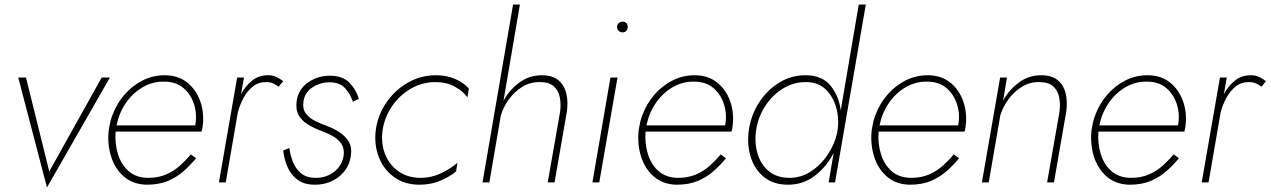

<svg xmlns="http://www.w3.org/2000/svg" viewBox="-20 -800 5572 842"><path d="M60 -460 186 22 462 -460H426L196 -48L94 -460Z M491 -250Q502 -304 531.5 -347.5Q561 -391 605 -417Q649 -443 700 -442Q752 -442 785 -413.5Q818 -385 831.5 -341Q845 -297 836 -250ZM487 -223H864Q866 -229 867 -235.5Q868 -242 869 -248Q876 -306 858 -356.5Q840 -407 800.5 -438.5Q761 -470 702 -470Q650 -470 605 -447Q560 -424 526.5 -385.5Q493 -347 475 -300Q468 -284 464 -266.5Q460 -249 457 -231Q450 -171 466.5 -116Q483 -61 523 -26Q563 9 624 10Q678 10 717.5 -7Q757 -24 786.5 -50.5Q816 -77 840 -106L817 -123Q796 -98 769.5 -74Q743 -50 708.5 -35Q674 -20 629 -20Q576 -21 543.5 -50Q511 -79 497 -125.5Q483 -172 487 -223Z M1202 -420 1222 -444Q1208 -455 1192 -462.5Q1176 -470 1158 -470Q1116 -471 1086 -447Q1056 -423 1037 -387L1050 -460H1020L940 0H970L1023 -307Q1032 -341 1048.5 -371.5Q1065 -402 1090 -421.5Q1115 -441 1149 -440Q1164 -440 1177 -434.5Q1190 -429 1202 -420Z M1249 -151 1222 -140Q1226 -102 1241 -67.5Q1256 -33 1285 -11.5Q1314 10 1361 10Q1423 10 1467.5 -26Q1512 -62 1519 -120Q1524 -154 1509.5 -178.5Q1495 -203 1469 -220Q1443 -237 1413 -248Q1385 -258 1359.5 -271Q1334 -284 1320 -304Q1306 -324 1311 -356Q1317 -395 1350.5 -417Q1384 -439 1425 -439Q1470 -439 1493.5 -413Q1517 -387 1527 -354L1554 -366Q1542 -407 1512 -437.5Q1482 -468 1427 -468Q1373 -468 1331 -438.5Q1289 -409 1281 -358Q1276 -319 1290 -294.5Q1304 -270 1330.5 -254Q1357 -238 1389 -226Q1417 -216 1440.5 -202.5Q1464 -189 1477.5 -168.5Q1491 -148 1487 -118Q1481 -75 1446.5 -47.5Q1412 -20 1365 -20Q1325 -20 1301 -39.5Q1277 -59 1265 -89Q1253 -119 1249 -151Z M1658 -230Q1667 -288 1700 -335.5Q1733 -383 1782.5 -411.5Q1832 -440 1890 -440Q1938 -440 1974.5 -420Q2011 -400 2030 -373L2036 -412Q2014 -437 1976.5 -453.5Q1939 -470 1892 -470Q1825 -470 1768.5 -437.5Q1712 -405 1674.5 -350.5Q1637 -296 1628 -230Q1620 -167 1641 -112Q1662 -57 1708 -23.5Q1754 10 1820 10Q1870 10 1911 -7.5Q1952 -25 1980 -48L1986 -86Q1959 -62 1916 -41Q1873 -20 1822 -20Q1765 -21 1725 -50.5Q1685 -80 1667.5 -127.5Q1650 -175 1658 -230Z M2436 -308 2382 0H2412L2466 -311Q2472 -354 2463.5 -390Q2455 -426 2429 -448Q2403 -470 2356 -470Q2301 -470 2257.5 -438Q2214 -406 2188 -358L2260 -780H2230L2096 0H2126L2176 -292Q2187 -330 2211.5 -364Q2236 -398 2271 -419.5Q2306 -441 2348 -440Q2388 -440 2408.5 -421.5Q2429 -403 2435 -373Q2441 -343 2436 -308Z M2686 -682Q2686 -672 2693 -665Q2700 -658 2710 -658Q2721 -658 2727 -665Q2733 -672 2733 -682Q2733 -692 2727 -698.5Q2721 -705 2710 -705Q2700 -705 2693 -698.5Q2686 -692 2686 -682ZM2657 -460 2578 0H2608L2688 -460Z M2815 -250Q2826 -304 2855.5 -347.5Q2885 -391 2929 -417Q2973 -443 3024 -442Q3076 -442 3109 -413.5Q3142 -385 3155.5 -341Q3169 -297 3160 -250ZM2811 -223H3188Q3190 -229 3191 -235.5Q3192 -242 3193 -248Q3200 -306 3182 -356.5Q3164 -407 3124.5 -438.5Q3085 -470 3026 -470Q2974 -470 2929 -447Q2884 -424 2850.5 -385.5Q2817 -347 2799 -300Q2792 -284 2788 -266.5Q2784 -249 2781 -231Q2774 -171 2790.5 -116Q2807 -61 2847 -26Q2887 9 2948 10Q3002 10 3041.5 -7Q3081 -24 3110.5 -50.5Q3140 -77 3164 -106L3141 -123Q3120 -98 3093.5 -74Q3067 -50 3032.5 -35Q2998 -20 2953 -20Q2900 -21 2867.5 -50Q2835 -79 2821 -125.5Q2807 -172 2811 -223Z M3264 -230Q3255 -167 3272 -112Q3289 -57 3330.5 -23.5Q3372 10 3436 10Q3503 10 3555 -30.5Q3607 -71 3636 -130L3614 0H3642L3777 -780H3746L3667 -316Q3659 -379 3622.5 -424Q3586 -469 3516 -470Q3452 -471 3398.5 -438.5Q3345 -406 3309.5 -351.5Q3274 -297 3264 -230ZM3296 -230Q3305 -288 3336.5 -336Q3368 -384 3415 -412.5Q3462 -441 3518 -440Q3569 -439 3601 -408Q3633 -377 3646.5 -330.5Q3660 -284 3654 -236L3651 -217Q3640 -167 3610 -122Q3580 -77 3536.5 -48.5Q3493 -20 3443 -20Q3387 -20 3351.5 -49.5Q3316 -79 3302 -127Q3288 -175 3296 -230Z M3837 -250Q3848 -304 3877.5 -347.5Q3907 -391 3951 -417Q3995 -443 4046 -442Q4098 -442 4131 -413.5Q4164 -385 4177.5 -341Q4191 -297 4182 -250ZM3833 -223H4210Q4212 -229 4213 -235.5Q4214 -242 4215 -248Q4222 -306 4204 -356.5Q4186 -407 4146.5 -438.5Q4107 -470 4048 -470Q3996 -470 3951 -447Q3906 -424 3872.5 -385.5Q3839 -347 3821 -300Q3814 -284 3810 -266.5Q3806 -249 3803 -231Q3796 -171 3812.5 -116Q3829 -61 3869 -26Q3909 9 3970 10Q4024 10 4063.5 -7Q4103 -24 4132.5 -50.5Q4162 -77 4186 -106L4163 -123Q4142 -98 4115.5 -74Q4089 -50 4054.5 -35Q4020 -20 3975 -20Q3922 -21 3889.5 -50Q3857 -79 3843 -125.5Q3829 -172 3833 -223Z M4626 -308 4572 0H4602L4656 -311Q4662 -354 4653.5 -390Q4645 -426 4619 -448Q4593 -470 4546 -470Q4491 -470 4448 -438Q4405 -406 4379 -359L4396 -460H4366L4286 0H4316L4367 -295Q4379 -333 4403.5 -366Q4428 -399 4462.5 -420Q4497 -441 4538 -440Q4578 -440 4598.5 -421.5Q4619 -403 4625 -373Q4631 -343 4626 -308Z M4801 -250Q4812 -304 4841.5 -347.5Q4871 -391 4915 -417Q4959 -443 5010 -442Q5062 -442 5095 -413.5Q5128 -385 5141.5 -341Q5155 -297 5146 -250ZM4797 -223H5174Q5176 -229 5177 -235.5Q5178 -242 5179 -248Q5186 -306 5168 -356.5Q5150 -407 5110.5 -438.5Q5071 -470 5012 -470Q4960 -470 4915 -447Q4870 -424 4836.5 -385.5Q4803 -347 4785 -300Q4778 -284 4774 -266.5Q4770 -249 4767 -231Q4760 -171 4776.5 -116Q4793 -61 4833 -26Q4873 9 4934 10Q4988 10 5027.5 -7Q5067 -24 5096.5 -50.5Q5126 -77 5150 -106L5127 -123Q5106 -98 5079.5 -74Q5053 -50 5018.5 -35Q4984 -20 4939 -20Q4886 -21 4853.5 -50Q4821 -79 4807 -125.5Q4793 -172 4797 -223Z M5512 -420 5532 -444Q5518 -455 5502 -462.5Q5486 -470 5468 -470Q5426 -471 5396 -447Q5366 -423 5347 -387L5360 -460H5330L5250 0H5280L5333 -307Q5342 -341 5358.5 -371.5Q5375 -402 5400 -421.5Q5425 -441 5459 -440Q5474 -440 5487 -434.5Q5500 -429 5512 -420Z"/></svg>

Font: Jost* 200 Thin Italic
Style: Italic
Weight: 200
Italic angle: -10°
Version: Version 3.200; ttfautohint (v0.97) -l 8 -r 50 -G 200 -x 14 -